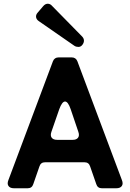

<svg xmlns="http://www.w3.org/2000/svg" viewBox="-20 -1007 697 1027"><path d="M378 -762 189 -893Q175 -902 173 -915Q171 -928 182 -940L211 -974Q222 -987 235.5 -987Q249 -987 259 -975L420 -811Q429 -801 429 -789.5Q429 -778 420.5 -767Q412 -756 399.5 -756Q387 -756 378 -762ZM25 -44 263 -679Q271 -700 294 -700H363Q386 -700 394 -679L632 -44Q640 -24 631.5 -12Q623 0 602 0H525Q502 0 495 -22L462 -117Q455 -139 432 -139H221Q198 -139 191 -117L158 -22Q151 0 128 0H55Q34 0 25.5 -12Q17 -24 25 -44ZM286 -259H369Q389 -259 397.5 -270.5Q406 -282 399 -302L358 -423Q344 -464 328 -464Q312 -464 297 -423L255 -302Q248 -282 256.5 -270.5Q265 -259 286 -259Z"/></svg>

Font: Tsunagi Gothic Black
Style: Regular
Weight: 900
Designer: Yoshimichi Ohira
Foundry: Positype
Version: Version 1.001